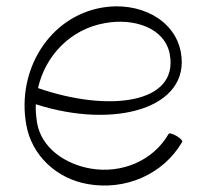

<svg xmlns="http://www.w3.org/2000/svg" viewBox="-20 -569 635 606"><path d="M555 -121C557 -125 549 -133 537 -140C525 -147 514 -150 512 -146C463 -61 363 -20 266 -37C185 -51 111 -102 97 -181C94 -201 92 -221 93 -240C341 -160 582 -227 551 -403C532 -510 416 -565 302 -545C135 -516 32 -347 63 -175C80 -78 159 -5 257 12C375 33 495 -18 555 -121ZM311 -496C403 -513 501 -481 516 -397C544 -241 322 -214 100 -291C123 -393 202 -477 311 -496Z"/></svg>

Font: Nupuram Thin
Style: Regular
Weight: 100
Designer: Santhosh Thottingal (santhosh.thottingal@gmail.com)
Foundry: SMC
Version: Version 1.000